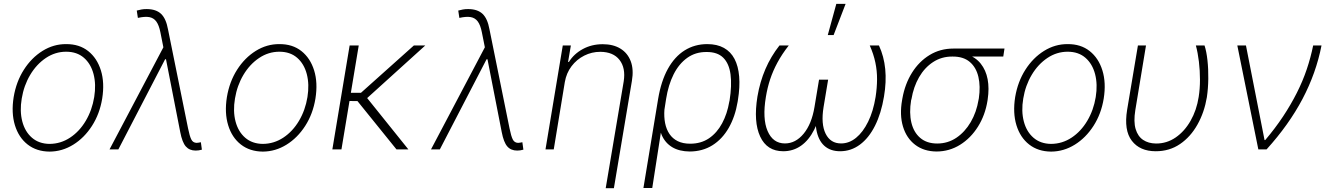

<svg xmlns="http://www.w3.org/2000/svg" viewBox="-20 -785 6970 1009"><path d="M240.7 11.7Q172.4 11.2 125.2 -25.6Q78.1 -62.5 58.3 -127.2Q38.6 -191.9 51.8 -274.9Q65.4 -356 105.5 -418.7Q145.5 -481.4 203.6 -517.6Q261.7 -553.7 327.6 -553.2Q396.5 -553.7 443.4 -516.6Q490.2 -479.5 510.3 -414.8Q530.3 -350.1 517.1 -267.1Q503.9 -186.5 463.4 -123.5Q422.9 -60.5 365 -24.7Q307.1 11.2 240.7 11.7ZM240.7 -28.8Q299.3 -29.3 348.4 -61.8Q397.5 -94.2 430.7 -150.1Q463.9 -206.1 475.1 -274.9Q485.8 -341.3 471.7 -395.5Q457.5 -449.7 420.9 -481.4Q384.3 -513.2 327.6 -513.2Q270 -513.2 220.9 -480.2Q171.9 -447.3 138.7 -391.6Q105.5 -335.9 94.2 -267.1Q83 -200.7 97.2 -146.7Q111.3 -92.8 148.2 -61Q185.1 -29.3 240.7 -28.8Z M1008.3 6.3Q975.6 6.3 956.5 -15.4Q937.5 -37.1 927.2 -90.8L852.5 -472.7L845.2 -502.9L822.8 -615.7Q815.4 -652.8 801.5 -671.9Q787.6 -690.9 764.4 -695.1Q741.2 -699.2 704.6 -690.9L698.7 -729.5Q709 -732.4 723.1 -735.1Q737.3 -737.8 752.4 -737.3Q800.3 -736.8 826.4 -712.2Q852.5 -687.5 862.8 -631.3L968.3 -110.4Q976.6 -69.3 985.4 -52Q994.1 -34.7 1013.2 -34.2Q1022.9 -34.7 1035.6 -37.6L1041 1.5Q1032.7 3.9 1024.7 5.1Q1016.6 6.3 1008.3 6.3ZM555.7 0 851.1 -560.1 858.9 -473.6H847.7L602.1 0Z M1361.3 11.7Q1293 11.2 1245.8 -25.6Q1198.7 -62.5 1179 -127.2Q1159.2 -191.9 1172.4 -274.9Q1186 -356 1226.1 -418.7Q1266.1 -481.4 1324.2 -517.6Q1382.3 -553.7 1448.2 -553.2Q1517.1 -553.7 1564 -516.6Q1610.8 -479.5 1630.9 -414.8Q1650.9 -350.1 1637.7 -267.1Q1624.5 -186.5 1584 -123.5Q1543.5 -60.5 1485.6 -24.7Q1427.7 11.2 1361.3 11.7ZM1361.3 -28.8Q1419.9 -29.3 1469 -61.8Q1518.1 -94.2 1551.3 -150.1Q1584.5 -206.1 1595.7 -274.9Q1606.4 -341.3 1592.3 -395.5Q1578.1 -449.7 1541.5 -481.4Q1504.9 -513.2 1448.2 -513.2Q1390.6 -513.2 1341.6 -480.2Q1292.5 -447.3 1259.3 -391.6Q1226.1 -335.9 1214.8 -267.1Q1203.6 -200.7 1217.8 -146.7Q1231.9 -92.8 1268.8 -61Q1305.7 -29.3 1361.3 -28.8Z M1865.2 -545.9 1774.4 0H1726.6L1817.4 -545.9ZM2214.8 -545.9 1891.6 -253.4 1796.9 -254.4 1797.9 -297.4H1877L2154.8 -545.9ZM2063.5 0 1854.5 -258.8 1897 -285.2 2126 0Z M2697.8 6.3Q2665 6.3 2646 -15.4Q2627 -37.1 2616.7 -90.8L2542 -472.7L2534.7 -502.9L2512.2 -615.7Q2504.9 -652.8 2491 -671.9Q2477.1 -690.9 2453.9 -695.1Q2430.7 -699.2 2394 -690.9L2388.2 -729.5Q2398.4 -732.4 2412.6 -735.1Q2426.8 -737.8 2441.9 -737.3Q2489.7 -736.8 2515.9 -712.2Q2542 -687.5 2552.2 -631.3L2657.7 -110.4Q2666 -69.3 2674.8 -52Q2683.6 -34.7 2702.6 -34.2Q2712.4 -34.7 2725.1 -37.6L2730.5 1.5Q2722.2 3.9 2714.1 5.1Q2706.1 6.3 2697.8 6.3ZM2245.1 0 2540.5 -560.1 2548.3 -473.6H2537.1L2291.5 0Z M2948.2 -353.5 2890.1 0H2846.7L2937.5 -545.9H2980L2965.3 -459.5H2969.7Q2995.6 -501.5 3042.5 -527.1Q3089.4 -552.7 3147.5 -552.7Q3202.6 -552.7 3240.5 -529.5Q3278.3 -506.3 3294.7 -463.1Q3311 -419.9 3300.8 -359.9L3206.1 204.1H3163.1L3257.8 -357.9Q3268.6 -427.7 3235.8 -470Q3203.1 -512.2 3134.8 -512.7Q3089.8 -512.7 3050.3 -492.7Q3010.7 -472.7 2983.6 -437Q2956.5 -401.4 2948.2 -353.5Z M3361.3 203.1 3438.5 -264.6Q3454.1 -358.4 3489.7 -422.9Q3525.4 -487.3 3578.1 -520.3Q3630.9 -553.2 3696.8 -553.2Q3748.5 -553.2 3784.4 -533.2Q3820.3 -513.2 3840.1 -475.3Q3859.9 -437.5 3864.5 -382.8Q3869.1 -328.1 3857.9 -259.3L3856.4 -250Q3843.3 -171.9 3809.6 -113Q3775.9 -54.2 3724.1 -21.7Q3672.4 10.7 3605 11.2Q3549.8 10.7 3512.7 -11.5Q3475.6 -33.7 3457.3 -75.7Q3439 -117.7 3439.5 -178.2L3471.7 -209.5Q3468.8 -170.9 3475.3 -137.9Q3481.9 -105 3498.3 -80.8Q3514.6 -56.6 3541.7 -43.2Q3568.8 -29.8 3606.9 -29.8Q3664.1 -29.8 3706.1 -58.3Q3748 -86.9 3774.9 -137Q3801.8 -187 3812.5 -250.5L3814 -256.3Q3826.7 -336.9 3819.1 -394Q3811.5 -451.2 3780.8 -481.7Q3750 -512.2 3692.9 -511.7Q3635.3 -512.2 3591.6 -481Q3547.9 -449.7 3520 -394.3Q3492.2 -338.9 3480.5 -265.1L3407.7 203.1Z M4076.2 -545.9H4125Q4089.8 -501 4065.9 -456.8Q4042 -412.6 4027.3 -368.2Q4012.7 -323.7 4004.9 -275.9Q3985.8 -161.6 4013.9 -96.4Q4042 -31.2 4105 -31.2Q4161.1 -31.2 4203.4 -82.5Q4245.6 -133.8 4260.3 -222.7L4284.2 -366.2H4321.8L4300.8 -241.7Q4287.6 -160.6 4259.3 -104.5Q4231 -48.3 4189.7 -19.3Q4148.4 9.8 4096.2 9.8Q4010.7 9.8 3974.9 -67.4Q3939 -144.5 3960.4 -277.3Q3973.6 -355 4002.4 -421.9Q4031.2 -488.8 4076.2 -545.9ZM4550.8 -545.9H4599.1Q4625.5 -488.8 4632.1 -421.9Q4638.7 -355 4625.5 -277.3Q4610.8 -189 4578.4 -124.3Q4545.9 -59.6 4499 -24.9Q4452.1 9.8 4395 9.8Q4343.3 9.8 4311.5 -19.3Q4279.8 -48.3 4270 -104.5Q4260.3 -160.6 4273.4 -241.7L4294.4 -366.2H4332L4308.1 -222.7Q4293.5 -133.8 4318.8 -82.5Q4344.2 -31.2 4399.9 -31.2Q4442.4 -31.2 4478.8 -60.8Q4515.1 -90.3 4542.2 -145.3Q4569.3 -200.2 4581.5 -275.9Q4588.9 -323.7 4589.1 -368.2Q4589.4 -412.6 4580.1 -456.8Q4570.8 -501 4550.8 -545.9ZM4330.1 -600.6 4375 -764.6H4423.8L4360.8 -600.6Z M4720.7 -258.8 4722.2 -267.6Q4735.8 -343.8 4772.7 -402.8Q4809.6 -461.9 4865.2 -495.8Q4920.9 -529.8 4990.2 -529.8Q5002.4 -527.3 5012.2 -522.5Q5022 -517.6 5033.2 -511.5Q5044.4 -505.4 5061.5 -499.5Q5106.9 -484.4 5134 -450.4Q5161.1 -416.5 5170.2 -368.7Q5179.2 -320.8 5170.4 -262.2L5169.4 -255.4Q5157.2 -179.7 5119.4 -119.4Q5081.5 -59.1 5025.6 -24.2Q4969.7 10.7 4902.3 11.2Q4835 10.7 4789.3 -24.2Q4743.7 -59.1 4725.3 -120.1Q4707 -181.2 4720.7 -258.8ZM4770 -264.2 4768.1 -258.3Q4757.3 -191.9 4769.5 -140.6Q4781.7 -89.4 4816.2 -60.1Q4850.6 -30.8 4905.3 -30.8Q4960.9 -30.8 5005.9 -61Q5050.8 -91.3 5081.3 -143.3Q5111.8 -195.3 5122.6 -261.2L5124 -268.1Q5133.3 -331.5 5121.6 -381.3Q5109.9 -431.2 5076.2 -459.7Q5042.5 -488.3 4985.4 -487.8Q4928.7 -488.3 4883.8 -459Q4838.9 -429.7 4809.8 -379.2Q4780.8 -328.6 4770 -264.2ZM5258.8 -529.8 5252.4 -487.8H4983.4L4990.2 -529.8Z M5503.9 11.7Q5435.5 11.2 5388.4 -25.6Q5341.3 -62.5 5321.5 -127.2Q5301.8 -191.9 5314.9 -274.9Q5328.6 -356 5368.7 -418.7Q5408.7 -481.4 5466.8 -517.6Q5524.9 -553.7 5590.8 -553.2Q5659.7 -553.7 5706.5 -516.6Q5753.4 -479.5 5773.4 -414.8Q5793.5 -350.1 5780.3 -267.1Q5767.1 -186.5 5726.6 -123.5Q5686 -60.5 5628.2 -24.7Q5570.3 11.2 5503.9 11.7ZM5503.9 -28.8Q5562.5 -29.3 5611.6 -61.8Q5660.6 -94.2 5693.8 -150.1Q5727.1 -206.1 5738.3 -274.9Q5749 -341.3 5734.9 -395.5Q5720.7 -449.7 5684.1 -481.4Q5647.5 -513.2 5590.8 -513.2Q5533.2 -513.2 5484.1 -480.2Q5435.1 -447.3 5401.9 -391.6Q5368.7 -335.9 5357.4 -267.1Q5346.2 -200.7 5360.4 -146.7Q5374.5 -92.8 5411.4 -61Q5448.2 -29.3 5503.9 -28.8Z M5960 -545.9H6002.4L5946.3 -206.1Q5936.5 -145.5 5948 -106.9Q5959.5 -68.4 5987.3 -49.8Q6015.1 -31.2 6054.7 -30.8Q6111.3 -30.3 6158.2 -62.5Q6205.1 -94.7 6236.8 -150.4Q6268.6 -206.1 6279.3 -275.4Q6286.1 -317.9 6286.1 -366Q6286.1 -414.1 6280.5 -460.9Q6274.9 -507.8 6264.6 -545.9H6310.1Q6320.3 -515.1 6325.4 -468.5Q6330.6 -421.9 6329.8 -370.6Q6329.1 -319.3 6322.3 -273.9Q6309.1 -194.8 6272.9 -130.4Q6236.8 -65.9 6181.4 -28.1Q6126 9.8 6053.7 9.8Q5970.2 9.8 5928 -45.2Q5885.7 -100.1 5903.3 -208Z M6592.8 0 6482.4 -545.9H6527.8L6625.5 -48.8H6628.9Q6681.6 -110.8 6722.7 -172.9Q6763.7 -234.9 6794.9 -296.6Q6826.2 -358.4 6847.2 -420.7Q6868.2 -482.9 6880.9 -545.9H6924.8Q6896.5 -400.9 6825 -265.1Q6753.4 -129.4 6636.2 0Z"/></svg>

Font: Inter Tight ExtraLight
Style: Italic
Weight: 250
Italic angle: -9.39999°
Designer: Rasmus Andersson
Foundry: rsms
Version: Version 3.004